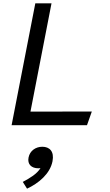

<svg xmlns="http://www.w3.org/2000/svg" viewBox="-20 -750 660 1150"><path d="M49.5 0H501L530 -82L162.5 -81.5L288.5 -730H191.5ZM116.5 339.5 142 380C210 348.5 279.5 292 294.5 216C306 156.5 276.5 129 233.5 129C194 129 159 152.5 151 193.5C143 233.5 168 258 210 258C214 258 218 257.5 222.5 257C200 292.5 160.5 316 116.5 339.5Z"/></svg>

Font: Monaspace Argon
Style: Italic
Weight: 400
Italic angle: -11°
Designer: Riley Cran & the Lettermatic Team
Foundry: Lettermatic
Version: Version 1.101 (Monaspace Argon)